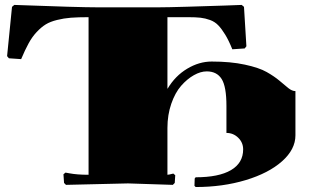

<svg xmlns="http://www.w3.org/2000/svg" viewBox="-20 -750 1300 780"><path d="M339.8 -680.2Q296.9 -680.2 268.1 -678Q239.3 -675.8 211.7 -668.9Q184.1 -662.1 165.8 -650.9Q147.5 -639.6 129.2 -620.1Q110.8 -600.6 96.4 -574.2Q82 -547.9 65.9 -509.8L16.1 -513.2L8.8 -522L28.8 -722.2L38.1 -730Q298.8 -720.2 378.9 -720.2H621.1Q656.7 -720.2 741.9 -722.7Q827.1 -725.1 894.5 -727.5L961.9 -730L971.2 -722.2L981 -562L974.1 -553.2L923.8 -549.8Q909.2 -585.9 895 -609.1Q880.9 -632.3 866.9 -647Q853 -661.6 833.5 -668.7Q814 -675.8 794.7 -678Q775.4 -680.2 744.1 -680.2H660.2V-390.1H661.1Q691.9 -441.9 740.5 -470.9Q789.1 -500 839.8 -500Q916.5 -500 974.4 -487.5Q1032.2 -475.1 1063.2 -457.5Q1094.2 -439.9 1115 -422.4Q1135.7 -404.8 1151.1 -392.3Q1166.5 -379.9 1180.2 -379.9V-200.2Q1180.2 -143.1 1125.7 -94.7Q1071.3 -46.4 978 -18.3Q884.8 9.8 774.9 9.8L770 4.9L771 -24.9L774.9 -29.8Q868.7 -29.8 918.2 -58.8Q967.8 -87.9 967.8 -143.1Q967.8 -170.9 947.8 -190.4Q927.7 -210 899.9 -210V-319.8Q899.9 -398.4 880.4 -429.2Q860.8 -460 819.8 -460Q794.9 -460 767.6 -444.6Q740.2 -429.2 715.8 -401.4Q691.4 -373.5 675.8 -328.4Q660.2 -283.2 660.2 -230V-40Q665.5 -40 684.1 -44.9L691.9 -38.1L689.9 -6.8L682.1 1L500 -4.9L248 1L240.2 -6.8L237.8 -42L246.1 -48.8L262.2 -45.9Q293.5 -40 339.8 -40Z"/></svg>

Font: Yokawerad
Style: Regular
Weight: 500
Designer: gluk
Foundry: gluk
Version: Version 0.79